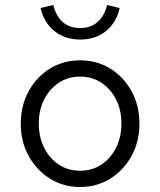

<svg xmlns="http://www.w3.org/2000/svg" viewBox="-20 -737 640 767"><path d="M300 10Q233 10 179.5 -23.5Q126 -57 94.5 -114Q63 -171 63 -243Q63 -315 94.5 -372.5Q126 -430 179.5 -463Q233 -496 300 -496Q367 -496 420.5 -463Q474 -430 505.5 -372.5Q537 -315 537 -243Q537 -171 505.5 -114Q474 -57 420.5 -23.5Q367 10 300 10ZM300 -55Q348 -55 385 -79.5Q422 -104 443.5 -146.5Q465 -189 465 -244Q465 -298 443.5 -340Q422 -382 385 -406.5Q348 -431 300 -431Q252 -431 215 -406.5Q178 -382 156.5 -340Q135 -298 135 -244Q135 -189 156.5 -146.5Q178 -104 215 -79.5Q252 -55 300 -55ZM301 -579Q240 -579 198 -612.5Q156 -646 142 -705L193 -717Q216 -625 301 -625Q342 -625 369.5 -649Q397 -673 408 -717L458 -705Q445 -646 403 -612.5Q361 -579 301 -579Z"/></svg>

Font: Red Hat Mono
Style: Regular
Weight: 400
Designer: Pentagram, MCKL
Foundry: Pentagram, MCKL
Version: Version 1.023